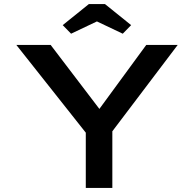

<svg xmlns="http://www.w3.org/2000/svg" viewBox="-20 -920 950 940"><path d="M400 0V-320L417 -249L60 -700H228L490 -356H444L696 -700H850L523 -268L530 -328V0ZM328 -755 287 -797 415 -900H494L622 -797L581 -755L440 -822H469Z"/></svg>

Font: Lexend Tera Medium
Style: Regular
Weight: 500
Designer: Bonnie Shaver-Troup, Thomas Jockin
Foundry: Lexend
Version: Version 1.007